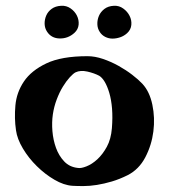

<svg xmlns="http://www.w3.org/2000/svg" viewBox="-20 -628 572 651"><path d="M276.4 -437.5Q301.8 -437.5 329.1 -428.2Q356.4 -418.9 381.8 -404.8Q407.2 -390.6 428.2 -374.5Q449.2 -358.4 462.9 -343.8Q487.3 -317.4 496.6 -272.9Q505.9 -228.5 500 -182.1Q494.1 -135.7 472.7 -94.7Q451.2 -53.7 413.1 -34.2Q385.7 -20.5 359.4 -12.7Q333 -4.9 308.6 -1Q284.2 2.9 262.7 2.9Q241.2 2.9 225.6 2Q196.3 0 164.6 -18.6Q132.8 -37.1 105 -64.5Q77.1 -91.8 57.6 -124.5Q38.1 -157.2 34.2 -186.5Q28.3 -226.6 32.2 -270.5Q36.1 -314.5 61 -351.6Q85.9 -388.7 137.2 -413.1Q188.5 -437.5 276.4 -437.5ZM244.1 -58.6Q254.9 -56.6 273.4 -64Q292 -71.3 310.1 -87.9Q328.1 -104.5 342.3 -130.4Q356.4 -156.2 359.4 -193.4Q362.3 -229.5 359.9 -259.8Q357.4 -290 350.6 -313Q343.8 -335.9 335 -350.6Q326.2 -365.2 316.4 -371.1Q299.8 -379.9 276.4 -385.3Q252.9 -390.6 236.3 -382.8Q228.5 -378.9 216.8 -366.2Q205.1 -353.5 193.4 -334.5Q181.6 -315.4 172.4 -291Q163.1 -266.6 159.2 -240.2Q155.3 -213.9 157.7 -183.6Q160.2 -153.3 169.9 -126.5Q179.7 -99.6 197.8 -80.6Q215.8 -61.5 244.1 -58.6ZM187.5 -608.4Q205.1 -609.4 219.2 -599.6Q233.4 -589.8 240.7 -575.2Q248 -560.5 246.6 -544.4Q245.1 -528.3 232.4 -516.6Q210.9 -497.1 182.6 -497.6Q154.3 -498 139.6 -520.5Q131.8 -532.2 131.3 -546.9Q130.9 -561.5 136.7 -575.2Q142.6 -588.9 155.3 -598.1Q168 -607.4 187.5 -608.4ZM366.2 -608.4Q383.8 -609.4 397.9 -599.1Q412.1 -588.9 419.4 -574.2Q426.8 -559.6 425.3 -543.5Q423.8 -527.3 411.1 -515.6Q400.4 -505.9 387.2 -501.5Q374 -497.1 361.3 -497.1Q348.6 -497.1 336.9 -502.9Q325.2 -508.8 318.4 -519.5Q310.5 -531.2 310.1 -545.9Q309.6 -560.5 315.4 -574.2Q321.3 -587.9 334 -597.7Q346.7 -607.4 366.2 -608.4Z"/></svg>

Font: Irish Growler
Style: Regular
Weight: 400
Designer: Squid
Foundry: Font Diner, Inc DBA Sideshow
Version: Version 1.000